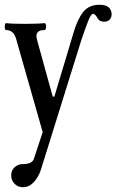

<svg xmlns="http://www.w3.org/2000/svg" viewBox="-41 -515 488 805"><path d="M55 270Q34 270 20 255.5Q6 241 6 221Q6 198 21 185.5Q36 173 54 173Q94 173 101 151L138 39L26 -354Q20 -373 9.5 -381Q-1 -389 -15 -389Q-19 -389 -20.5 -396.5Q-22 -404 -20.5 -411Q-19 -418 -15 -418Q8 -415 63 -415Q120 -415 145 -418Q150 -418 151.5 -411Q153 -404 151.5 -396.5Q150 -389 145 -389Q103 -389 114 -349L180 -110H187L267 -377Q284 -435 308 -465Q332 -495 376 -495Q403 -495 415 -484Q427 -473 427 -455Q427 -442 419 -433Q411 -424 396 -424Q388 -424 380.5 -427Q373 -430 367 -440Q358 -457 349 -457Q341 -457 330 -430Q319 -403 300 -347L130 198Q119 230 99.5 250Q80 270 55 270Z"/></svg>

Font: Junicode Two Beta Condensed Medium
Style: Regular
Weight: 500
Width: 3
Designer: Peter S. Baker
Foundry: Briery Creek Software
Version: Version 1.053; ttfautohint (v1.8.4)